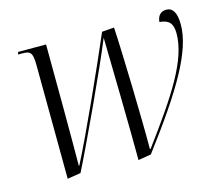

<svg xmlns="http://www.w3.org/2000/svg" viewBox="-84 -655 897 776"><g transform="rotate(-15 364.0 -267.0)"><path d="M405 12 459 3C626 -218 712 -362 712 -473C712 -523 697 -546 670 -546C648 -546 633 -532 631 -505C668 -502 686 -487 686 -443C686 -332 601 -204 464 -19H461C462 -133 454 -433 448 -531L397 -527C341 -396 226 -140 168 -28H166C167 -152 166 -397 165 -536H48L45 -526H62C96 -526 106 -520 106 -463L109 11L165 2C216 -99 350 -386 397 -502C399 -405 405 -112 405 12Z"/></g></svg>

Font: Noto Serif Display SemiCondensed Light
Style: Italic
Weight: 300
Width: 4
Italic angle: -12°
Designer: Monotype Design Team
Foundry: Monotype Imaging Inc.
Version: Version 2.009